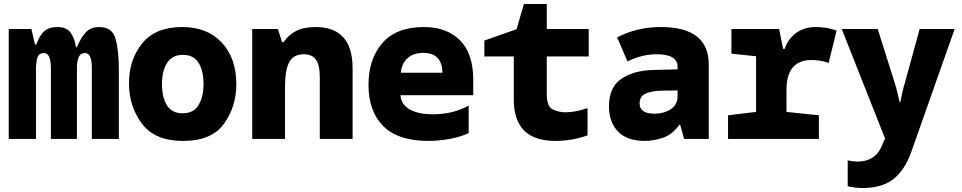

<svg xmlns="http://www.w3.org/2000/svg" viewBox="-20 -699 4840 966"><path d="M161 0V-351Q161 -382 167.5 -407Q174 -432 202 -432Q236 -432 236 -355V0H367V-358Q367 -389 375.5 -410.5Q384 -432 408 -432Q442 -432 442 -357V0H578V-347Q578 -444 561.5 -503.5Q545 -563 480 -563Q436 -563 411 -535.5Q386 -508 367 -462H362Q355 -509 334.5 -536Q314 -563 268 -563Q225 -563 201.5 -541Q178 -519 163 -475H156L138 -553H24V0Z M1169 -275Q1169 -406 1096 -484.5Q1023 -563 897 -563Q762 -563 695.5 -481Q629 -399 629 -280Q629 -164 694 -77Q759 10 901 10Q1045 10 1107 -76.5Q1169 -163 1169 -275ZM795 -276Q795 -343 821 -383Q847 -423 900 -423Q954 -423 979 -383Q1004 -343 1004 -277Q1004 -212 979 -170.5Q954 -129 899 -129Q845 -129 820 -169Q795 -209 795 -276Z M1414 0V-264Q1414 -346 1435 -386Q1456 -426 1510 -426Q1549 -426 1569 -399.5Q1589 -373 1589 -310V0H1754V-356Q1754 -563 1567 -563Q1508 -563 1469.5 -543Q1431 -523 1407 -487H1399L1378 -553H1249V0Z M2338 -29V-168Q2260 -124 2158 -124Q2085 -124 2041.5 -148.5Q1998 -173 1995 -220H2361V-298Q2361 -429 2294.5 -496Q2228 -563 2112 -563Q1974 -563 1904 -482.5Q1834 -402 1834 -272Q1834 -139 1908.5 -64.5Q1983 10 2135 10Q2186 10 2239.5 0.5Q2293 -9 2338 -29ZM2110 -433Q2204 -433 2206 -333H1997Q2000 -378 2029.5 -405.5Q2059 -433 2110 -433Z M2936 -18V-155Q2900 -143 2873.5 -138.5Q2847 -134 2824 -134Q2793 -134 2762 -148Q2731 -162 2731 -225V-415H2942V-553H2731V-679H2616L2579 -552L2417 -495V-415H2565V-198Q2565 10 2774 10Q2858 10 2936 -18Z M3198 -179Q3198 -216 3231.5 -229.5Q3265 -243 3320 -243L3389 -244V-215Q3389 -171 3354 -149Q3319 -127 3273 -127Q3198 -127 3198 -179ZM3398 -71H3402L3422 0H3546V-374Q3546 -563 3305 -563Q3185 -563 3085 -511L3137 -390Q3209 -426 3284 -426Q3389 -426 3389 -363V-350L3268 -347Q3170 -345 3107 -303Q3044 -261 3044 -164Q3044 -84 3089.5 -37Q3135 10 3224 10Q3265 10 3313 -5Q3361 -20 3398 -71Z M4100 0V-119L3937 -136V-247Q3937 -397 4063 -397Q4082 -397 4106.5 -393.5Q4131 -390 4149 -382L4189 -545Q4155 -557 4128 -560Q4101 -563 4084 -563Q4025 -563 3984 -532Q3943 -501 3928 -453H3920L3900 -553H3660V-429L3784 -416V-136L3643 -119V0Z M4570 51 4783 -553H4607L4534 -287Q4526 -260 4520 -234.5Q4514 -209 4510 -186H4506Q4499 -217 4493.5 -239.5Q4488 -262 4481 -284L4396 -553H4215L4433 -2L4424 17Q4404 73 4371 93.5Q4338 114 4296 114Q4271 114 4245 108V238Q4282 247 4321 247Q4419 247 4477.5 200Q4536 153 4570 51Z"/></svg>

Font: Noto Sans Mono UI ExtraBold
Style: Regular
Weight: 800
Designer: Monotype Design team
Foundry: Monotype Imaging Inc.
Version: 1.000